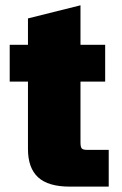

<svg xmlns="http://www.w3.org/2000/svg" viewBox="-20 -694 452 714"><path d="M239.7 0Q159.2 0 121.6 -34.7Q84 -69.3 84 -140.1V-390.6H16.1V-527.3H84V-625.5L279.3 -674.3V-527.3H371.1V-390.6H279.3V-164.1Q279.3 -147.5 283.9 -142.1Q288.6 -136.7 303.7 -136.7H384.3V0Z"/></svg>

Font: Schibsted Grotesk Black
Style: Regular
Weight: 900
Designer: Bakken & Baeck AS, Henrik Kongsvoll
Foundry: Schibsted ASA
Version: Version 1.100;gftools[0.9.25]